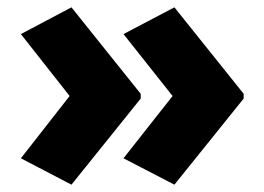

<svg xmlns="http://www.w3.org/2000/svg" viewBox="-20 -636 721 524"><path d="M645 -367V-380L456 -616L317 -543L451 -374L317 -204L456 -132ZM364 -367V-380L175 -616L37 -543L170 -374L37 -204L175 -132Z"/></svg>

Font: Noto Sans Telugu UI Black
Style: Regular
Weight: 900
Designer: Jelle Bosma - Monotype Design Team
Foundry: Monotype Imaging Inc.
Version: Version 2.005